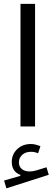

<svg xmlns="http://www.w3.org/2000/svg" viewBox="-20 -666 292 1011"><path d="M192.9 104 180.7 141.1Q162.1 133.3 143.1 133.3Q115.2 133.3 97.4 148.9Q79.6 164.6 79.6 189Q79.6 211.4 95 224.1Q110.4 236.8 135.3 236.8Q153.3 236.8 174.3 230.5L224.6 214.8L236.8 254.4L13.7 325.7L1.5 284.7L87.4 259.8V254.9Q42 237.8 42 186.5Q42 146.5 70.6 119.4Q99.1 92.3 142.6 92.3Q155.3 92.3 167.7 95.5Q180.2 98.6 192.9 104ZM164.6 0H87.9V-645.5H164.6Z"/></svg>

Font: Estedad-FD Regular
Style: FD-Regular
Weight: 400
Designer: Amin Abedi
Version: Version 7.3